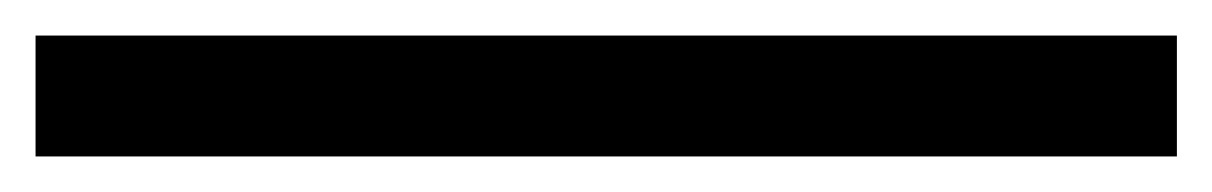

<svg xmlns="http://www.w3.org/2000/svg" viewBox="-20 42 682 108"><path d="M0 130V62H642V130Z"/></svg>

Font: Smooch Sans Thin SemiBold
Style: Regular
Weight: 600
Version: Version 1.010